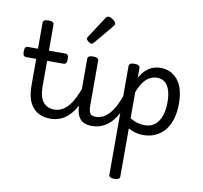

<svg xmlns="http://www.w3.org/2000/svg" viewBox="-120 -968 1569 1487"><g transform="rotate(10 664.5 -224.5)"><path d="M305 17Q259 17 224.5 2Q190 -13 166 -41.5Q142 -70 130 -112.5Q118 -155 118 -211V-420H40Q26 -420 19.5 -429Q13 -438 13 -460Q13 -483 19.5 -491.5Q26 -500 40 -500H118V-704Q118 -717 128.5 -723.5Q139 -730 161 -730Q182 -730 193 -723.5Q204 -717 204 -704V-500H331Q346 -500 352.5 -491.5Q359 -483 359 -460Q359 -438 352.5 -429Q346 -420 331 -420H204V-214Q204 -176 211.5 -147.5Q219 -119 234 -99Q249 -79 271.5 -68.5Q294 -58 323 -58Q337 -58 344 -46.5Q351 -35 349.5 -20.5Q348 -6 337 5.5Q326 17 305 17Z M305 17Q291 17 284.5 5.5Q278 -6 279.5 -20.5Q281 -35 292 -46.5Q303 -58 324 -58Q353 -58 380 -71Q407 -84 431 -111Q455 -138 476 -179.5Q497 -221 516 -276Q521 -291 533 -290.5Q545 -290 554.5 -280.5Q564 -271 561 -259Q541 -189 515.5 -137Q490 -85 458.5 -51Q427 -17 389 0Q351 17 305 17Z M631 17Q601 17 577.5 8.5Q554 0 538.5 -18.5Q523 -37 515 -65.5Q507 -94 507 -135V-489Q507 -502 517.5 -508.5Q528 -515 549 -515Q571 -515 582 -508.5Q593 -502 593 -489V-138Q593 -94 605 -76Q617 -58 650 -58Q664 -58 671 -46.5Q678 -35 676.5 -20.5Q675 -6 664 5.5Q653 17 631 17Z M630 17Q616 17 609.5 5.5Q603 -6 604.5 -20.5Q606 -35 617 -46.5Q628 -58 649 -58Q678 -58 705 -71Q732 -84 756 -111Q780 -138 801 -179.5Q822 -221 841 -276Q846 -291 858 -290.5Q870 -290 879.5 -280.5Q889 -271 886 -259Q866 -189 840.5 -137Q815 -85 783.5 -51Q752 -17 714 0Q676 17 630 17Z M519 -610Q508 -610 493 -622Q478 -634 478 -644Q478 -647 479 -650Q480 -653 484 -660L591 -824Q596 -832 601.5 -835.5Q607 -839 615 -839Q625 -839 638.5 -831.5Q652 -824 662.5 -813.5Q673 -803 673 -794Q673 -787 670.5 -782.5Q668 -778 661 -770L538 -623Q526 -610 519 -610Z M875 390Q853 390 842.5 383.5Q832 377 832 364V-489Q832 -502 842.5 -508.5Q853 -515 875 -515Q896 -515 907 -508.5Q918 -502 918 -489V-413Q942 -455 968.5 -477.5Q995 -500 1023 -509.5Q1051 -519 1079 -519Q1163 -519 1215 -456.5Q1267 -394 1267 -269Q1267 -217 1257 -173Q1247 -129 1228 -94Q1209 -59 1180.5 -34.5Q1152 -10 1115.5 3.5Q1079 17 1034 17Q1004 17 974.5 9Q945 1 918 -14V364Q918 377 907 383.5Q896 390 875 390ZM918 -94Q948 -76 977 -68Q1006 -60 1033 -60Q1060 -60 1082.5 -68.5Q1105 -77 1122.5 -93.5Q1140 -110 1152.5 -135Q1165 -160 1171.5 -193Q1178 -226 1178 -267Q1178 -319 1166 -357.5Q1154 -396 1129.5 -417.5Q1105 -439 1067 -439Q1038 -439 1010.5 -425Q983 -411 960 -380.5Q937 -350 918 -299Z"/></g></svg>

Font: Playwrite IT Moderna
Style: Regular
Weight: 400
Designer: Veronika Burian, José Scaglione
Foundry: TypeTogether
Version: Version 1.002